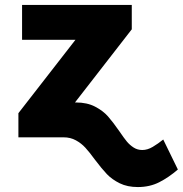

<svg xmlns="http://www.w3.org/2000/svg" viewBox="-20 -550 732 769"><path d="M458 -24.4Q476.1 2.4 488 16.8Q500 31.2 515.4 41Q530.8 50.8 549.8 50.8Q570.8 50.8 592 38.1Q613.3 25.4 633.8 8.8L692.4 128.9Q655.8 160.6 617.7 179.9Q579.6 199.2 532.2 199.2Q490.2 199.2 459.5 184.1Q428.7 168.9 408.2 147.5Q387.7 126 360.4 89.8Q338.4 59.6 322 41.7Q305.7 23.9 283.9 12Q262.2 0 234.4 0H53.7V-96.7L282.2 -390.6H68.4V-530.3H507.8V-432.6L280.3 -139.6H284.2Q328.6 -139.6 360.6 -123Q392.6 -106.4 412.6 -83.7Q432.6 -61 458 -24.4Z"/></svg>

Font: Pretendard GOV Black
Style: Regular
Weight: 900
Designer: Base glyphs from Inter by Rasmus Andersson; Hangeul glyphs from Noto Sans CJK(Source Han Sans) by Jang Soo-young and Kan
Foundry: Kil Hyung-jin
Version: Version 1.309